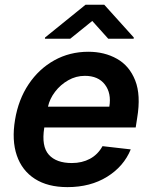

<svg xmlns="http://www.w3.org/2000/svg" viewBox="-20 -768 633 799"><path d="M260.7 10.7Q178.6 10.7 125 -23.8Q71.4 -58.2 49.9 -121.3Q28.4 -184.3 42.6 -269.5Q56.5 -353.7 99.1 -417.4Q141.7 -481.2 205.8 -516.9Q269.9 -552.6 347.7 -552.6Q414.8 -552.6 466.6 -523.4Q518.5 -494.3 542.6 -433.4Q566.8 -372.5 550.8 -277L544.7 -237.6H164.4L164.1 -235.8Q152 -159.1 183.1 -124.3Q214.1 -89.5 279.1 -89.5Q321.4 -89.5 354.4 -107.2Q387.4 -125 406.6 -159.8L524.1 -146.3Q495 -75.3 425.6 -32.3Q356.2 10.7 260.7 10.7ZM179.7 -324.2H435Q444.2 -380 416.5 -416.2Q388.8 -452.4 333.1 -452.4Q296.2 -452.4 263.8 -433.9Q231.5 -415.5 209.2 -386.2Q186.8 -356.9 179.7 -324.2ZM272.4 -606.9 364 -680.8 430.4 -606.9H536.2L536.8 -611.9L414 -748.2H335.9L167.5 -611.9L166.9 -606.9Z"/></svg>

Font: Inter UI Semi Bold
Style: Italic
Weight: 600
Italic angle: -9.39999°
Designer: Rasmus Andersson
Foundry: rsms
Version: 3.2;8d6f07862